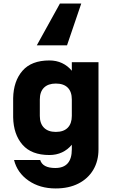

<svg xmlns="http://www.w3.org/2000/svg" viewBox="-20 -900 640 1080"><path d="M293 160Q204 160 140.5 116Q77 72 59 0H206Q220 45 291 45Q384 45 384 -60V-86Q361 -58 329 -43Q297 -28 258 -28Q157 -28 106.5 -86Q56 -144 54 -240V-348Q56 -444 106.5 -502Q157 -560 258 -560Q297 -560 329 -545Q361 -530 384 -502V-550H534V-60Q534 6 504.5 55.5Q475 105 421 132.5Q367 160 293 160ZM204 -248Q204 -205 227.5 -181.5Q251 -158 294 -158Q338 -158 361 -181.5Q384 -205 384 -248V-340Q384 -384 361 -407Q338 -430 294 -430Q251 -430 227.5 -407Q204 -384 204 -340ZM437 -880 357 -645H187L317 -880Z"/></svg>

Font: Tiny ExtraBold
Style: Regular
Weight: 800
Designer: Philipp Nurullin, Konstantin Bulenkov
Foundry: JetBrains
Version: Version 2.251; ttfautohint (v1.8.4.7-5d5b)